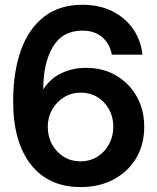

<svg xmlns="http://www.w3.org/2000/svg" viewBox="-20 -759 648 791"><path d="M312 11.7Q180.2 11.7 107.2 -81.1Q34.2 -173.8 34.2 -341.8Q34.2 -462.4 66.2 -551.8Q98.1 -641.1 161.6 -690.2Q225.1 -739.3 319.3 -739.3Q389.6 -739.3 442.9 -712.6Q496.1 -686 528.3 -639.6Q560.5 -593.3 566.9 -533.7H440.9Q432.1 -579.1 400.9 -606Q369.6 -632.8 319.8 -632.8Q237.3 -632.8 197.8 -565.9Q158.2 -499 158.2 -392.1H159.2Q185.5 -434.1 231.7 -456.8Q277.8 -479.5 335 -479.5Q404.3 -479.5 458.3 -448Q512.2 -416.5 543.2 -361.6Q574.2 -306.6 574.2 -236.8Q574.2 -163.1 540.8 -107.2Q507.3 -51.3 448.2 -19.8Q389.2 11.7 312 11.7ZM311.5 -94.2Q349.6 -94.2 380.4 -113Q411.1 -131.8 429 -164.3Q446.8 -196.8 446.8 -236.8Q446.8 -276.9 429.2 -308.6Q411.6 -340.3 381.3 -358.9Q351.1 -377.4 313 -377.4Q274.9 -377.4 244.1 -358.6Q213.4 -339.8 195.1 -307.9Q176.8 -275.9 176.8 -236.3Q176.8 -196.3 194.6 -164.1Q212.4 -131.8 242.9 -113Q273.4 -94.2 311.5 -94.2Z"/></svg>

Font: Inter Display Semi Bold
Style: Regular
Weight: 600
Designer: Rasmus Andersson
Foundry: rsms
Version: Version 4.000;git-37864ae